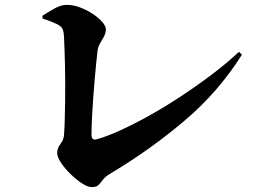

<svg xmlns="http://www.w3.org/2000/svg" viewBox="-20 -750 1040 789"><path d="M357 19Q341 19 317 3.5Q293 -12 269.5 -35Q246 -58 230.5 -81.5Q215 -105 215 -121Q215 -141 228.5 -158.5Q242 -176 243 -195Q245 -220 246 -254.5Q247 -289 247.5 -328Q248 -367 248 -407Q248 -447 247 -483.5Q246 -520 245 -550Q244 -580 243 -599Q242 -620 237 -631Q232 -642 214 -651Q196 -660 155 -674L154 -685Q174 -698 202 -714Q230 -730 254 -730Q281 -730 309 -719.5Q337 -709 361 -693Q385 -677 400 -660Q415 -643 415 -630Q415 -615 407.5 -600.5Q400 -586 391.5 -572Q383 -558 381 -543Q379 -528 376 -497.5Q373 -467 369.5 -428Q366 -389 363 -347Q360 -305 358 -266Q356 -227 356 -197Q356 -173 375 -177Q416 -188 472.5 -213.5Q529 -239 593.5 -275Q658 -311 724 -354.5Q790 -398 851.5 -444.5Q913 -491 962 -537L974 -525Q877 -371 736 -252Q595 -133 434 -37Q413 -25 403.5 -12Q394 1 385 10Q376 19 357 19Z"/></svg>

Font: Noto Serif JP Black
Style: Regular
Weight: 900
Designer: Ryoko NISHIZUKA 西塚涼子 (kana & ideographs); Frank Grießhammer (Latin, Greek & Cyrillic); Wenlong ZHANG 张文龙 (bopomofo); San
Foundry: Adobe
Version: Version 2.003-H1;hotconv 1.1.1;makeotfexe 2.6.0